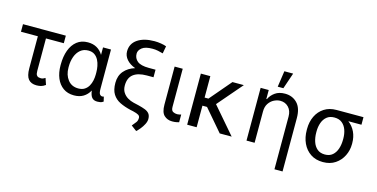

<svg xmlns="http://www.w3.org/2000/svg" viewBox="-89 -1240 3771 1918"><g transform="rotate(15 1796.5 -281.0)"><path d="M454.5 -545.5V-467.3H269.9V-132.1Q269.9 -100.9 278.6 -87.9Q287.3 -74.9 299.9 -72.3Q312.5 -69.6 323.9 -69.6Q336.6 -69.6 348.5 -74.8Q360.4 -79.9 367.9 -85.2L390.6 -18.5Q366.1 -0.4 343.9 4.8Q321.7 9.9 298.3 9.9Q242.9 9.9 214.5 -23.8Q186.1 -57.5 186.1 -136.4V-467.3H11.4V-545.5Z M480.1 -244.3V-254.3Q480.1 -337.4 503.7 -401.5Q527.3 -465.6 573.3 -502Q619.3 -538.4 686.1 -538.4Q740.8 -538.4 779.8 -515.6Q818.9 -492.9 843.8 -451V-528.4H926.1V-123.6Q926.1 -79.9 937.1 -66.2Q948.2 -52.6 963.1 -52.6Q970.2 -52.6 978.7 -55.4L990.1 -7.1Q974.1 4.6 958.8 7.3Q943.5 9.9 927.6 9.9Q890.6 9.9 871.8 -11.9Q853 -33.7 846.9 -83.1Q822.1 -38.4 782.3 -14.2Q742.5 9.9 686.1 9.9Q620 9.9 574 -22.9Q528.1 -55.8 504.1 -113.1Q480.1 -170.5 480.1 -244.3ZM562.5 -254.3V-244.3Q562.5 -168.7 601.7 -118.4Q641 -68.2 710.2 -68.2Q749.3 -68.2 775 -84.9Q800.8 -101.6 815.9 -128.4Q831 -155.2 837.4 -186.6Q843.8 -218 843.8 -247.2V-271.3Q843.8 -301.1 837.5 -334Q831.3 -366.8 816.6 -395.6Q801.8 -424.4 776.3 -442.3Q750.7 -460.2 711.6 -460.2Q663.4 -460.2 630.1 -432.7Q596.9 -405.2 579.7 -358.5Q562.5 -311.8 562.5 -254.3Z M1449.2 -701.7 1435 -625Q1409.4 -632.5 1382.5 -638Q1355.5 -643.5 1325.6 -643.5Q1251.1 -643.5 1217.3 -616.5Q1183.6 -589.5 1183.6 -555.4Q1183.6 -507.5 1219.5 -478.2Q1255.3 -448.9 1338.4 -448.9H1408V-370.7H1338.4Q1247.9 -370.7 1200.1 -333.5Q1152.3 -296.2 1152.3 -217.3Q1152.3 -175.4 1171 -146.3Q1189.6 -117.2 1219.3 -99.4Q1248.9 -81.7 1281.6 -73.9L1337 -61.1Q1377.5 -51.1 1406.4 -39.8Q1435.4 -28.4 1450.8 -8.5Q1466.3 11.4 1466.3 46.9Q1465.6 73.2 1451 101.4Q1436.4 129.6 1416.5 153.9Q1396.7 178.3 1379.6 193.2L1322.8 150.6Q1346.2 122.9 1359.4 105.1Q1372.5 87.4 1372.5 59.7Q1372.5 40.5 1355.8 30Q1339.1 19.5 1298.7 9.9L1271.7 4.3Q1207 -10.7 1158 -34.6Q1109 -58.6 1081.7 -102.1Q1054.3 -145.6 1054.3 -218.8Q1054.3 -292.6 1095.7 -341.1Q1137.1 -389.6 1207.4 -411.2Q1150.6 -431.8 1118.1 -469.1Q1085.6 -506.4 1085.6 -552.6Q1085.6 -632.5 1150.7 -677Q1215.9 -721.6 1325.6 -721.6Q1359.7 -721.6 1393.8 -715.9Q1427.9 -710.2 1449.2 -701.7Z M1584.2 -528.4H1668V-134.9Q1668 -96.6 1688 -85.9Q1708.1 -75.3 1730.5 -75.3Q1741.1 -75.3 1753.7 -77.8Q1766.3 -80.3 1771.7 -82.4V-2.8Q1761 0.4 1743.6 3.7Q1726.2 7.1 1700.6 7.1Q1650.6 7.1 1617.4 -24.5Q1584.2 -56.1 1584.2 -134.9Z M2192.1 0 2001.1 -223H1953.5V0H1855.5V-528.4H1953.5V-306.8H1993.3L2182.2 -528.4H2300.1L2080.6 -273.1L2315.7 0Z M2552.9 -322.4V0H2469.1V-545.5H2552.9V-453.1H2558.6Q2577.8 -494.7 2618.3 -523.6Q2658.7 -552.6 2720.5 -552.6Q2797.2 -552.6 2846.9 -501.8Q2896.7 -451 2896.7 -346.6V204.5H2812.9V-340.9Q2812.9 -400.6 2779.3 -436.1Q2745.7 -471.6 2693.5 -471.6Q2662.3 -471.6 2629.8 -455.6Q2597.3 -439.6 2575.1 -406.6Q2552.9 -373.6 2552.9 -322.4ZM2631 -600.9 2655.2 -767H2746.1L2689.3 -600.9Z M3023.1 -258.5V-269.9Q3023.1 -343 3051.3 -401.6Q3079.5 -460.2 3132.3 -494.3Q3185 -528.4 3258.9 -528.4H3537.3V-450.3H3401.6Q3447.4 -415.5 3471.8 -364Q3496.1 -312.5 3496.1 -248.6V-238.6Q3496.1 -174.7 3468.2 -117.9Q3440.3 -61.1 3387.6 -25.6Q3334.9 9.9 3260.3 9.9Q3185.7 9.9 3132.6 -25.6Q3079.5 -61.1 3051.3 -121.8Q3023.1 -182.5 3023.1 -258.5ZM3121.1 -269.9V-258.5Q3121.1 -207.4 3135.5 -164.1Q3149.9 -120.7 3180.6 -94.5Q3211.3 -68.2 3260.3 -68.2Q3308.6 -68.2 3339 -94.5Q3369.3 -120.7 3383.7 -164.1Q3398.1 -207.4 3398.1 -258.5V-269.9Q3398.1 -318.2 3383.7 -359.2Q3369.3 -400.2 3338.6 -425.2Q3307.9 -450.3 3258.9 -450.3Q3210.6 -450.3 3180.2 -425.2Q3149.9 -400.2 3135.5 -359.2Q3121.1 -318.2 3121.1 -269.9Z"/></g></svg>

Font: Inter UI
Style: Regular
Weight: 400
Designer: Rasmus Andersson
Foundry: rsms
Version: Version 2.2